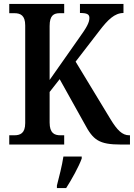

<svg xmlns="http://www.w3.org/2000/svg" viewBox="-20 -734 680 975"><path d="M27 0H306V-47H287C256 -47 232 -58 232 -112V-267L283 -332L409 -106C453 -23 482 0 595 0H640V-47H636C601 -47 575 -73 541 -129L364 -421L485 -578C527 -633 562 -668 607 -668V-714H386V-668C421 -668 434 -662 434 -643C434 -619 419 -593 383 -543L232 -328V-602C232 -656 253 -667 284 -667H306V-714H27V-667H53C84 -667 108 -656 108 -605V-109C108 -57 83 -47 52 -47H27ZM269 208V221H316C343 179 380 113 395 71V61H302C295 108 280 165 269 208Z"/></svg>

Font: Noto Serif Tamil Condensed SemiBold
Style: Italic
Weight: 600
Width: 3
Italic angle: -12°
Designer: Indian Type Foundry, Tom Grace, and the Monotype Design Team
Foundry: Monotype Imaging Inc.
Version: Version 2.003